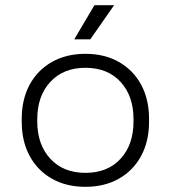

<svg xmlns="http://www.w3.org/2000/svg" viewBox="-20 -708 660 742"><path d="M310 14Q236 14 180.5 -17.5Q125 -49 94.5 -105.5Q64 -162 64 -237V-249Q64 -324 94.5 -380.5Q125 -437 180.5 -468.5Q236 -500 310 -500Q384 -500 439.5 -468.5Q495 -437 525.5 -380.5Q556 -324 556 -249V-237Q556 -162 525.5 -105.5Q495 -49 439.5 -17.5Q384 14 310 14ZM310 -40Q396 -40 446 -94.5Q496 -149 496 -239V-247Q496 -337 446 -391.5Q396 -446 310 -446Q225 -446 174.5 -391.5Q124 -337 124 -247V-239Q124 -149 174.5 -94.5Q225 -40 310 -40ZM329 -556H267L345 -688H421Z"/></svg>

Font: Space Grotesk Variable Light
Style: Regular
Weight: 300
Designer: Florian Karsten
Foundry: Florian Karsten
Version: Version 2.000